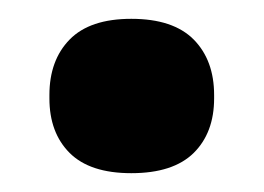

<svg xmlns="http://www.w3.org/2000/svg" viewBox="-20 -364 280 204"><path d="M119.5 -180Q75.5 -180 54 -201.5Q32.5 -223 32.5 -259.5V-263Q32.5 -300 54 -322Q75.5 -344 119.5 -344Q164 -344 185.8 -322Q207.5 -300 207.5 -263V-259.5Q207.5 -223 185.8 -201.5Q164 -180 119.5 -180Z"/></svg>

Font: Anek Bangla Medium ExtraBold
Style: Regular
Weight: 800
Version: Version 1.003